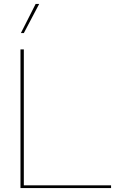

<svg xmlns="http://www.w3.org/2000/svg" viewBox="-20 -955 588 975"><path d="M161 -935H179L101 -787H86ZM101 -14H544V0H84V-704H101Z"/></svg>

Font: Prodigy Sans Thin
Style: Regular
Weight: 100
Designer: Wei Huang
Foundry: Wei Huang
Version: Version 1.003; ttfautohint (v1.8.3)